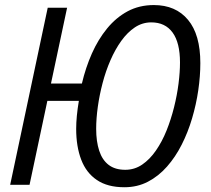

<svg xmlns="http://www.w3.org/2000/svg" viewBox="-20 -745 850 774"><path d="M481.4 9.8Q413.6 9.8 370.6 -19.3Q327.6 -48.3 307.4 -101.3Q287.1 -154.3 287.1 -225.6Q287.1 -250 289.8 -278.3Q292.5 -306.6 297.9 -338.4H170.9L99.1 0H21L172.4 -713.9H250.5L185.5 -408.2H310.1Q325.2 -472.2 350.3 -529.1Q375.5 -585.9 411.6 -630.1Q447.8 -674.3 494.6 -699.5Q541.5 -724.6 600.1 -724.6Q688.5 -724.6 738 -665Q787.6 -605.5 787.6 -490.7Q787.6 -438.5 779.3 -381.3Q771 -324.2 754.4 -268.1Q737.8 -211.9 712.6 -162.1Q687.5 -112.3 653.3 -73.5Q619.1 -34.7 576.4 -12.5Q533.7 9.8 481.4 9.8ZM484.9 -60.5Q522.5 -60.5 553.2 -81.5Q584 -102.5 608.6 -138.2Q633.3 -173.8 651.4 -218.8Q669.4 -263.7 681.6 -312.5Q693.8 -361.3 699.7 -408Q705.6 -454.6 705.6 -493.2Q705.6 -572.8 675.8 -613.8Q646 -654.8 589.8 -654.8Q554.2 -654.8 523.9 -634.8Q493.7 -614.7 469 -580.3Q444.3 -545.9 425.3 -502.2Q406.2 -458.5 393.6 -410.2Q380.9 -361.8 374.3 -314.5Q367.7 -267.1 367.7 -225.6Q367.7 -174.8 379.9 -137.5Q392.1 -100.1 418 -80.3Q443.8 -60.5 484.9 -60.5Z"/></svg>

Font: Open Sans SemiCondensed
Style: Italic
Weight: 400
Width: 4
Italic angle: -12°
Designer: Monotype Design Team
Foundry: Monotype Imaging Inc.
Version: Version 3.000